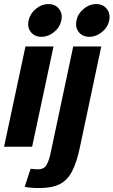

<svg xmlns="http://www.w3.org/2000/svg" viewBox="-25 -732 566 958"><path d="M-4.7 0 102 -500H242L135.3 0ZM182 -548.3Q147.7 -548.3 129 -572Q110.3 -595.7 117.7 -630Q125 -663.7 153.8 -687.7Q182.7 -711.7 217 -711.7Q250.7 -711.7 269.5 -687.7Q288.3 -663.7 281 -630Q273.7 -595.7 244.7 -572Q215.7 -548.3 182 -548.3ZM421 -548.3Q386.7 -548.3 368 -572Q349.3 -595.7 356.7 -630Q363.3 -663.7 392.2 -687.7Q421 -711.7 455.3 -711.7Q489 -711.7 507.8 -687.7Q526.7 -663.7 520 -630Q512.7 -595.7 483.7 -572Q454.7 -548.3 421 -548.3ZM480.3 -500 374.3 0Q358.3 77 334.8 122.3Q311.3 167.7 272.7 187Q234 206.3 170.7 206.3Q147.7 206.3 129.8 204.7Q112 203 98 200L127.7 110Q138.7 111 146.7 112Q154.7 113 163.7 113Q193.3 113 206.2 92.5Q219 72 227.3 33L340.3 -500Z"/></svg>

Font: Epunda Sans Light
Style: Italic
Weight: 300
Italic angle: -12.0243°
Designer: Simon Atzbach
Foundry: typofactur
Version: Version 2.204